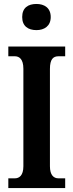

<svg xmlns="http://www.w3.org/2000/svg" viewBox="-20 -949 370 969"><path d="M164 -797C203 -797 236 -817 236 -863C236 -910 203 -929 164 -929C122 -929 92 -910 92 -863C92 -817 122 -797 164 -797ZM22 0H309V-49H275C251 -49 232 -65 232 -110V-601C232 -651 249 -665 275 -665H309V-714H22V-665H55C77 -665 98 -651 98 -602V-110C98 -63 77 -49 55 -49H22Z"/></svg>

Font: Noto Serif Tamil ExtraCondensed
Style: Bold Italic
Weight: 700
Width: 2
Italic angle: -12°
Designer: Indian Type Foundry, Tom Grace, and the Monotype Design Team
Foundry: Monotype Imaging Inc.
Version: Version 2.003